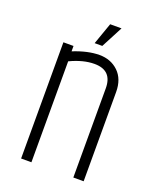

<svg xmlns="http://www.w3.org/2000/svg" viewBox="-134 -794 716 874"><g transform="rotate(20 224.0 -356.5)"><path d="M124 -537Q194 -565 249.5 -565Q305 -565 341.5 -530Q378 -495 378 -432V0H328V-432Q328 -519 242 -519Q188 -519 125 -489V0H75V-563H124ZM247 -713H302L247 -608H210Z"/></g></svg>

Font: Khand Light
Style: Regular
Weight: 300
Designer: Devanagari: Sanchit Sawaria, Jyotish Sonowal; Latin: Satya Rajpurohit
Foundry: Indian Type Foundry
Version: Version 1.101;PS 1.0;hotconv 1.0.78;makeotf.lib2.5.61930; tt